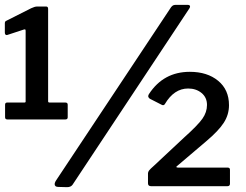

<svg xmlns="http://www.w3.org/2000/svg" viewBox="-21 -770 1019 794"><path d="M259 -337V-285Q259 -276 249 -276H10Q0 -276 0 -285V-337Q0 -346 9 -346H80Q85 -346 85 -350V-642Q85 -647 83.5 -648Q82 -649 78 -648L11 -626L7 -625Q-1 -625 -1 -636V-673Q-1 -678 0.5 -680.5Q2 -683 7 -685L108 -736Q123 -743 132 -743H170Q178 -743 178 -733V-351Q178 -346 184 -346H249Q259 -346 259 -337ZM279 -6Q272 4 256 4L220 3Q205 3 205 -9Q205 -13 209 -21L687 -741Q692 -747 696.5 -748.5Q701 -750 708 -750H754Q765 -750 765 -743Q765 -740 762 -735ZM739 -200Q797 -252 816 -279Q835 -306 835 -336Q835 -367 812.5 -385.5Q790 -404 757 -404Q699 -404 661 -340Q658 -335 653 -335Q650 -335 645 -338L598 -362Q592 -367 592 -372Q592 -377 595 -381Q655 -473 764 -473Q836 -473 881 -436Q926 -399 926 -335Q926 -296 904.5 -262.5Q883 -229 832 -186L712 -84Q708 -82 708.5 -79.5Q709 -77 715 -77H920Q930 -77 930 -68V-10Q930 0 919 0H604Q591 0 591 -12V-53Q591 -59 595.5 -65Q600 -71 616 -85Z"/></svg>

Font: n
Style: Regular
Weight: 600
Designer: Pablo Impallari, Rodrigo Fuenzalida
Foundry: Impallari Type
Version: Version 1.002; ttfautohint (v1.5)